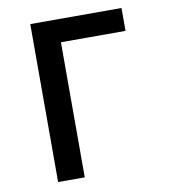

<svg xmlns="http://www.w3.org/2000/svg" viewBox="-77 -736 704 802"><g transform="rotate(-10 275.0 -335.0)"><path d="M105 0V-670H492V-573H218V0Z"/></g></svg>

Font: Lode
Style: Bold
Weight: 700
Monospace: yes
Designer: Belleve Invis
Foundry: Belleve Invis
Version: Version 29.2.0; ttfautohint (v1.8.3)